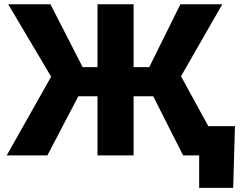

<svg xmlns="http://www.w3.org/2000/svg" viewBox="-20 -748 1153 924"><path d="M623 -727.5V0H449.2V-727.5ZM12.2 0 226.1 -378.9 19.5 -727.5H222.7L377.9 -424.8H698.2L848.1 -727.5H1049.8L851.1 -380.9L1059.6 0H861.3L717.3 -284.7H356.9L208 0ZM938.5 156.2V0H894V-141.1H1110.8L1102.1 156.2Z"/></svg>

Font: Inter 24pt ExtraBold
Style: Regular
Weight: 800
Designer: Rasmus Andersson
Foundry: rsms
Version: Version 4.001;git-66647c0bb